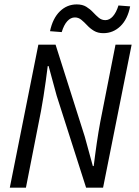

<svg xmlns="http://www.w3.org/2000/svg" viewBox="-20 -861 640 881"><path d="M25 0 156 -656H235L369 -234L406 -99H410Q413 -123 416.5 -150Q420 -177 424 -204Q428 -231 432 -255.5Q436 -280 440 -301L510 -656H584L453 0H375L240 -422L203 -558H199Q195 -525 190 -489Q185 -453 179.5 -418Q174 -383 168 -351L99 0ZM454.4 -708.8Q429.1 -708.8 411.1 -719.6Q393.2 -730.4 379.9 -744.9Q366.5 -759.3 353.3 -770.1Q340.1 -781 323.4 -781Q304.4 -781 288.7 -763.8Q273 -746.6 263.2 -713.7L209.5 -717.9Q221.9 -776.9 254.7 -808.9Q287.4 -840.8 332.3 -840.8Q358.3 -840.8 375.9 -830Q393.5 -819.1 406.9 -804.7Q420.3 -790.3 433.3 -779.5Q446.4 -768.6 463.4 -768.6Q482.3 -768.6 497.9 -786Q513.4 -803.3 523.6 -835.9L577.2 -831.7Q565.8 -773.1 532.6 -740.9Q499.3 -708.8 454.4 -708.8Z"/></svg>

Font: SourceCodeVF
Style: Italic
Weight: 200
Italic angle: -11°
Monospace: yes
Designer: Paul D. Hunt, Teo Tuominen
Foundry: Adobe
Version: Version 1.026;hotconv 1.1.0;makeotfexe 2.6.0